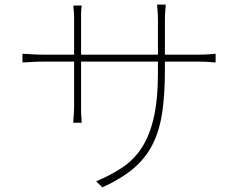

<svg xmlns="http://www.w3.org/2000/svg" viewBox="-20 -780 1040 829"><path d="M838 -544H692V-689Q692 -703 692.5 -716Q693 -729 694 -739Q694 -743 695 -744V-755Q696 -757 696 -760H658Q658 -757 659 -755V-744Q660 -743 660 -739Q661 -729 661.5 -716Q662 -703 662 -689V-544H330V-723Q330 -732 331 -740Q332 -745 332 -748.5Q332 -752 333 -756H297Q297 -752 297 -748Q297 -744 298 -739Q299 -731 299.5 -721Q300 -711 300 -701V-544H169Q155 -544 139.5 -544.5Q124 -545 110 -546Q105 -546 102 -547H85Q83 -548 77 -548V-511H93Q101 -511 109 -512Q123 -513 139 -513.5Q155 -514 169 -514H300V-326Q300 -314 299.5 -300.5Q299 -287 298 -276Q298 -272 297 -269V-257Q296 -254 296 -250H333Q333 -255 332 -257V-270Q331 -273 331 -277Q330 -288 330 -302V-514H662V-469Q662 -351 644 -272.5Q626 -194 592 -142Q558 -90 508.5 -57Q459 -24 395 3L422 29Q503 -8 555 -51.5Q607 -95 637.5 -154Q668 -213 680 -291.5Q692 -370 692 -477V-514H838Q852 -514 864.5 -513.5Q877 -513 888 -512Q894 -511 900 -511H911V-548Q906 -547 900 -547Q894 -547 888 -546Q877 -545 864.5 -544.5Q852 -544 838 -544Z"/></svg>

Font: Spoqa Han Sans Neo Thin
Style: Regular
Weight: 100
Designer: [Spoqa Han Sans Neo] Dong-huui Kim  Younghwa Kang  Yujin Lee  [Noto Sans] Ryoko NISHIZUKA  (kana & ideographs); Paul D. 
Foundry: Spoqa (http://www.spoqa-han-sans.com)
Version: Version 1.100;hotconv 1.0.109;makeotfexe 2.5.65596